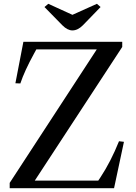

<svg xmlns="http://www.w3.org/2000/svg" viewBox="-20 -990 716 1010"><path d="M103 -770H623V-743L163 -40H497L509 -58Q563 -140 606 -247L632 -244L580 0H31V-28L489 -730H171L159 -708Q109 -617 87 -551L61 -552ZM361 -830Q335 -830 308 -857L214 -953L234 -970L361 -912L490 -970L509 -953L416 -857Q389 -830 361 -830Z"/></svg>

Font: Libre Caslon Text
Style: Regular
Weight: 400
Designer: Pablo Impallari, Rodrigo Fuenzalida
Foundry: Pablo Impallari, Rodrigo Fuenzalida
Version: Version 1.002